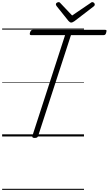

<svg xmlns="http://www.w3.org/2000/svg" viewBox="-20 -1277 1017 1797"><path d="M304 14Q277 14 283 -5L589 -948H274Q262 -948 259.5 -954Q257 -960 261 -973Q266 -987 272 -992.5Q278 -998 289 -998H962Q975 -998 976.5 -992Q978 -986 974 -973Q971 -959 965 -953.5Q959 -948 947 -948H644L337 -5Q334 5 327 9.5Q320 14 304 14ZM845 -1257Q853 -1257 860 -1250Q867 -1243 867 -1236Q867 -1230 865 -1226Q863 -1222 858 -1218L677 -1079Q667 -1073 660.5 -1069.5Q654 -1066 646 -1066Q639 -1066 633.5 -1070Q628 -1074 621 -1081L509 -1221Q506 -1226 504.5 -1230Q503 -1234 503 -1237Q503 -1246 512 -1251.5Q521 -1257 528 -1257Q535 -1257 538.5 -1254.5Q542 -1252 546 -1247L655 -1132L823 -1246Q831 -1252 835 -1254.5Q839 -1257 845 -1257ZM0 490H766V500H0ZM0 -20H766V0H0ZM0 -505H766V-500H0ZM0 -1010H766V-1000H0Z"/></svg>

Font: Playwrite RO Guides
Style: Regular
Weight: 400
Designer: Veronika Burian, José Scaglione
Foundry: TypeTogether
Version: Version 1.003